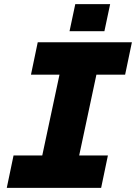

<svg xmlns="http://www.w3.org/2000/svg" viewBox="-20 -916 663 936"><path d="M13 0 46 -158H186L270 -552H131L164 -710H623L590 -552H450L366 -158H506L473 0ZM319 -764 347 -896H517L489 -764Z"/></svg>

Font: Geist Mono Black
Style: Italic
Weight: 900
Italic angle: -12°
Monospace: yes
Designer: Basement.studio, Andrés Briganti, Mateo Zaragoza
Foundry: Basement.studio, Vercel, Andrés Briganti, Guido Ferreyra, Mateo Zaragoza
Version: Version 1.500; ttfautohint (v1.8.4.7-5d5b)